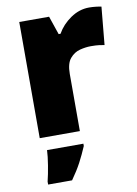

<svg xmlns="http://www.w3.org/2000/svg" viewBox="-88 -621 644 900"><g transform="rotate(-10 234.5 -171.0)"><path d="M400 -563Q416 -563 433 -561Q450 -559 458 -557L441 -377Q431 -379 416.5 -381Q402 -383 376 -383Q352 -383 324.5 -376Q297 -369 277 -345.5Q257 -322 257 -272V0H66V-553H208L238 -465H247Q270 -506 311.5 -534.5Q353 -563 400 -563ZM263 72Q246 112 228 146Q210 180 181 221H67V207Q75 175 82 132Q89 89 90 61H263Z"/></g></svg>

Font: Noto Sans Syriac Eastern Black
Style: Regular
Weight: 900
Designer: Patrick Giasson and the Monotype Design Team
Foundry: Monotype Imaging Inc.
Version: Version 3.001; ttfautohint (v1.8.4.7-5d5b)